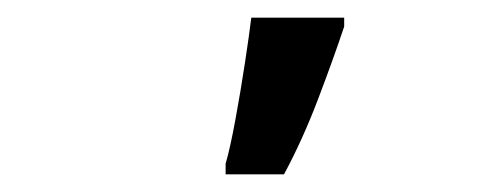

<svg xmlns="http://www.w3.org/2000/svg" viewBox="-20 -803 570 217"><path d="M235 -618Q240 -635 246 -667.5Q252 -700 257 -733Q262 -766 264 -783H369V-773Q357 -737 339.5 -691Q322 -645 301 -606H235Z"/></svg>

Font: Noto Sans Mono Condensed SemiBold
Style: Regular
Weight: 600
Width: 3
Designer: Monotype Design Team
Foundry: Monotype Imaging Inc.
Version: Version 2.014